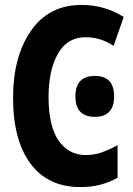

<svg xmlns="http://www.w3.org/2000/svg" viewBox="-20 -746 540 779"><path d="M306 13Q392 13 457 -25V-157Q426 -140 395 -128.5Q364 -117 328 -117Q258 -117 217.5 -176Q177 -235 177 -353Q177 -461 215 -528Q253 -595 327 -595Q388 -595 441 -560L482 -677Q405 -726 311 -726Q178 -726 105.5 -621Q33 -516 33 -349Q33 -178 103.5 -82.5Q174 13 306 13ZM365 -272Q443 -272 443 -355Q443 -438 365 -438Q286 -438 286 -355Q286 -272 365 -272Z"/></svg>

Font: Noto Sans Mono Condensed Extra
Style: Regular
Weight: 800
Width: 3
Designer: Monotype Design Team
Foundry: Monotype Imaging Inc.
Version: Version 1.900